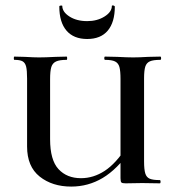

<svg xmlns="http://www.w3.org/2000/svg" viewBox="-20 -677 645 709"><path d="M368 -456Q365 -456 365 -462Q365 -468 368 -468L413 -467Q451 -465 472 -465Q493 -465 527 -467L572 -468Q575 -468 575 -462Q575 -456 572 -456Q546 -456 533.5 -450.5Q521 -445 516.5 -431Q512 -417 512 -387V-81Q512 -51 516.5 -36.5Q521 -22 533 -17Q545 -12 570 -12Q573 -12 573 -6Q573 0 570 0L505 -1L444 0Q432 0 428.5 -3Q425 -6 425 -19V-385Q425 -415 421 -429.5Q417 -444 405 -450Q393 -456 368 -456ZM243 12Q173 12 126.5 -25Q80 -62 80 -136V-387Q80 -417 76.5 -431Q73 -445 63.5 -450.5Q54 -456 33 -456Q31 -456 31 -462Q31 -468 33 -468L72 -467Q106 -465 124 -465Q147 -465 185 -467L226 -468Q228 -468 228 -462Q228 -456 226 -456Q200 -456 187 -450Q174 -444 169.5 -429.5Q165 -415 165 -385V-163Q165 -86 196 -52.5Q227 -19 279 -19Q325 -19 366.5 -46Q408 -73 448 -135L462 -122Q413 -52 359.5 -20Q306 12 243 12ZM210 -655Q210 -633 236.5 -616Q263 -599 302 -599Q339 -599 366 -616Q393 -633 393 -655Q393 -657 397 -657Q399 -657 401.5 -655.5Q404 -654 404 -653Q404 -595 378 -564Q352 -533 302 -533Q252 -533 225.5 -564Q199 -595 199 -653Q199 -656 204.5 -656.5Q210 -657 210 -655Z"/></svg>

Font: Cormorant Unicase SemiBold
Style: Regular
Weight: 600
Designer: Christian Thalmann (Catharsis Fonts)
Foundry: Catharsis Fonts
Version: Version 4.000